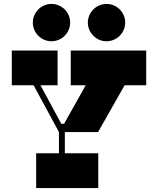

<svg xmlns="http://www.w3.org/2000/svg" viewBox="-20 -957 804 977"><path d="M242 -747C294 -747 337 -790 337 -842C337 -895 294 -937 242 -937C190 -937 147 -894 147 -842C147 -790 190 -747 242 -747ZM522 -747C574 -747 617 -790 617 -842C617 -895 574 -937 522 -937C470 -937 427 -894 427 -842C427 -790 470 -747 522 -747ZM479 -285 614 -523H724V-700H340V-523H416L306 -327H292L186 -523H273V-700H40V-523H151L280 -285V-177H164V0H480V-177H310V-285Z"/></svg>

Font: Space Cowgirl Black
Style: Regular
Weight: 900
Designer: Valery Marier
Foundry: Valery Marier
Version: Version 1.000;hotconv 1.0.109;makeotfexe 2.5.65596